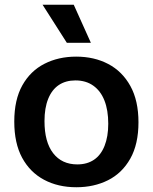

<svg xmlns="http://www.w3.org/2000/svg" viewBox="-20 -774 641 807"><path d="M301 13Q224 13 165 -18.5Q106 -50 73 -111Q40 -172 40 -263Q40 -355 74 -415.5Q108 -476 167 -506Q226 -536 300 -536Q376 -536 435 -505Q494 -474 528 -412.5Q562 -351 562 -260Q562 -168 527.5 -107Q493 -46 434 -16.5Q375 13 301 13ZM305 -83Q346 -83 375 -102.5Q404 -122 419.5 -161Q435 -200 435 -254Q435 -311 419 -351.5Q403 -392 372 -414Q341 -436 297 -436Q256 -436 227 -416.5Q198 -397 182.5 -358.5Q167 -320 167 -265Q167 -177 203.5 -130Q240 -83 305 -83ZM261 -594 159 -754H290L362 -594Z"/></svg>

Font: Bricolage Grotesque 24pt SemiBold
Style: Regular
Weight: 600
Designer: Mathieu Triay
Foundry: Atelier Triay
Version: Version 1.001;gftools[0.9.33.dev8+g029e19f]